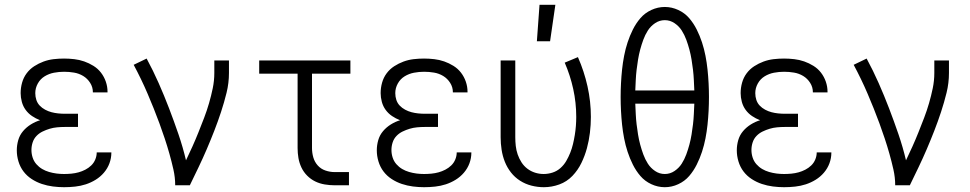

<svg xmlns="http://www.w3.org/2000/svg" viewBox="-20 -772 4040 800"><path d="M247 8Q224 8 200.5 5Q177 2 154.5 -5.5Q132 -13 112 -26Q92 -39 78 -57.5Q64 -76 57 -99Q50 -122 50 -146Q50 -167 56 -188Q62 -209 76 -225.5Q90 -242 108.5 -253.5Q127 -265 147 -271Q129 -278 113.5 -288.5Q98 -299 87 -314Q76 -329 71 -347.5Q66 -366 66 -384Q66 -406 72 -427.5Q78 -449 91 -466.5Q104 -484 122.5 -496Q141 -508 161.5 -515.5Q182 -523 203.5 -525.5Q225 -528 247 -528Q268 -528 289.5 -525.5Q311 -523 331 -516Q351 -509 369.5 -497.5Q388 -486 401 -469Q414 -452 421 -431.5Q428 -411 428 -390V-387H367V-388Q367 -409 355.5 -427Q344 -445 326.5 -455.5Q309 -466 288.5 -469.5Q268 -473 247 -473Q226 -473 205 -469Q184 -465 166 -454Q148 -443 137.5 -424Q127 -405 127 -384Q127 -369 131.5 -355.5Q136 -342 145.5 -332Q155 -322 168 -315Q181 -308 194.5 -304.5Q208 -301 222 -299.5Q236 -298 250 -298H305V-243H250Q234 -243 218 -241.5Q202 -240 187 -235.5Q172 -231 157.5 -224Q143 -217 132 -205.5Q121 -194 116 -178.5Q111 -163 111 -147Q111 -131 116 -115.5Q121 -100 131.5 -88Q142 -76 155.5 -68Q169 -60 184.5 -55.5Q200 -51 215.5 -49Q231 -47 247 -47Q262 -47 277.5 -48.5Q293 -50 307.5 -54Q322 -58 335.5 -65Q349 -72 360 -82.5Q371 -93 377 -107.5Q383 -122 383 -137H444V-136Q444 -113 436 -91.5Q428 -70 413 -52.5Q398 -35 378.5 -23Q359 -11 337.5 -4Q316 3 293 5.5Q270 8 247 8Z M710 0Q710 -33 702.5 -66Q695 -99 686 -131Q677 -163 666.5 -194.5Q656 -226 644.5 -257.5Q633 -289 620.5 -320Q608 -351 595 -381.5Q582 -412 567.5 -442Q553 -472 537 -502L591 -528Q618 -478 641 -426Q664 -374 684.5 -320.5Q705 -267 723.5 -213Q742 -159 755 -104Q769 -133 782 -162Q795 -191 807 -221Q819 -251 830.5 -281Q842 -311 851 -342Q860 -373 866.5 -404.5Q873 -436 873 -468V-520H934V-468Q934 -426 924 -385.5Q914 -345 901 -305.5Q888 -266 873 -227.5Q858 -189 841.5 -150.5Q825 -112 807 -74.5Q789 -37 771 0Z M1374 0Q1354 0 1333 -3.5Q1312 -7 1293.5 -16Q1275 -25 1260 -40Q1245 -55 1236 -74Q1227 -93 1223.5 -113.5Q1220 -134 1220 -155V-465H1060V-520H1440V-465H1280V-155Q1280 -135 1285.5 -116Q1291 -97 1304 -82.5Q1317 -68 1336 -61.5Q1355 -55 1374 -55H1434V0Z M1747 8Q1724 8 1700.5 5Q1677 2 1654.5 -5.5Q1632 -13 1612 -26Q1592 -39 1578 -57.5Q1564 -76 1557 -99Q1550 -122 1550 -146Q1550 -167 1556 -188Q1562 -209 1576 -225.5Q1590 -242 1608.5 -253.5Q1627 -265 1647 -271Q1629 -278 1613.5 -288.5Q1598 -299 1587 -314Q1576 -329 1571 -347.5Q1566 -366 1566 -384Q1566 -406 1572 -427.5Q1578 -449 1591 -466.5Q1604 -484 1622.5 -496Q1641 -508 1661.5 -515.5Q1682 -523 1703.5 -525.5Q1725 -528 1747 -528Q1768 -528 1789.5 -525.5Q1811 -523 1831 -516Q1851 -509 1869.5 -497.5Q1888 -486 1901 -469Q1914 -452 1921 -431.5Q1928 -411 1928 -390V-387H1867V-388Q1867 -409 1855.5 -427Q1844 -445 1826.5 -455.5Q1809 -466 1788.5 -469.5Q1768 -473 1747 -473Q1726 -473 1705 -469Q1684 -465 1666 -454Q1648 -443 1637.5 -424Q1627 -405 1627 -384Q1627 -369 1631.5 -355.5Q1636 -342 1645.5 -332Q1655 -322 1668 -315Q1681 -308 1694.5 -304.5Q1708 -301 1722 -299.5Q1736 -298 1750 -298H1805V-243H1750Q1734 -243 1718 -241.5Q1702 -240 1687 -235.5Q1672 -231 1657.5 -224Q1643 -217 1632 -205.5Q1621 -194 1616 -178.5Q1611 -163 1611 -147Q1611 -131 1616 -115.5Q1621 -100 1631.5 -88Q1642 -76 1655.5 -68Q1669 -60 1684.5 -55.5Q1700 -51 1715.5 -49Q1731 -47 1747 -47Q1762 -47 1777.5 -48.5Q1793 -50 1807.5 -54Q1822 -58 1835.5 -65Q1849 -72 1860 -82.5Q1871 -93 1877 -107.5Q1883 -122 1883 -137H1944V-136Q1944 -113 1936 -91.5Q1928 -70 1913 -52.5Q1898 -35 1878.5 -23Q1859 -11 1837.5 -4Q1816 3 1793 5.5Q1770 8 1747 8Z M2246 8Q2220 8 2194.5 1.5Q2169 -5 2147 -19Q2125 -33 2109 -53.5Q2093 -74 2083.5 -98Q2074 -122 2070 -148Q2066 -174 2066 -200V-520H2127V-200Q2127 -182 2129 -164Q2131 -146 2137 -128.5Q2143 -111 2153 -95.5Q2163 -80 2177.5 -69Q2192 -58 2209.5 -52.5Q2227 -47 2245 -47Q2264 -47 2282.5 -53Q2301 -59 2315.5 -72Q2330 -85 2339.5 -101.5Q2349 -118 2356 -135.5Q2363 -153 2367.5 -172Q2372 -191 2375 -209.5Q2378 -228 2379.5 -247Q2381 -266 2381 -285Q2381 -344 2368.5 -401Q2356 -458 2333 -511L2388 -534Q2414 -475 2428 -412Q2442 -349 2442 -285Q2442 -252 2438 -219Q2434 -186 2425.5 -154.5Q2417 -123 2402.5 -93Q2388 -63 2365 -39Q2342 -15 2310.5 -3.5Q2279 8 2246 8ZM2217 -600 2228 -752H2294L2272 -600Z M2750 8Q2721 8 2694 -4.5Q2667 -17 2648.5 -38.5Q2630 -60 2617 -86Q2604 -112 2595 -139.5Q2586 -167 2580.5 -195.5Q2575 -224 2572 -252.5Q2569 -281 2567.5 -310Q2566 -339 2566 -368Q2566 -396 2567.5 -425Q2569 -454 2572 -482.5Q2575 -511 2580.5 -539.5Q2586 -568 2595 -595.5Q2604 -623 2617 -649Q2630 -675 2648.5 -696.5Q2667 -718 2694 -730.5Q2721 -743 2750 -743Q2779 -743 2806 -730.5Q2833 -718 2851.5 -696.5Q2870 -675 2883 -649Q2896 -623 2905 -595.5Q2914 -568 2919.5 -539.5Q2925 -511 2928 -482.5Q2931 -454 2932.5 -425Q2934 -396 2934 -368Q2934 -339 2932.5 -310Q2931 -281 2928 -252.5Q2925 -224 2919.5 -195.5Q2914 -167 2905 -139.5Q2896 -112 2883 -86Q2870 -60 2851.5 -38.5Q2833 -17 2806 -4.5Q2779 8 2750 8ZM2873 -395Q2872 -417 2871 -438.5Q2870 -460 2867.5 -481Q2865 -502 2861.5 -523.5Q2858 -545 2852.5 -565.5Q2847 -586 2839.5 -606.5Q2832 -627 2820.5 -645Q2809 -663 2790.5 -675.5Q2772 -688 2750 -688Q2728 -688 2709.5 -675.5Q2691 -663 2679.5 -645Q2668 -627 2660.5 -606.5Q2653 -586 2647.5 -565.5Q2642 -545 2638.5 -523.5Q2635 -502 2632.5 -481Q2630 -460 2629 -438.5Q2628 -417 2627 -395ZM2750 -47Q2772 -47 2790.5 -59.5Q2809 -72 2820.5 -90Q2832 -108 2839.5 -128.5Q2847 -149 2852.5 -169.5Q2858 -190 2861.5 -211.5Q2865 -233 2867.5 -254Q2870 -275 2871 -296.5Q2872 -318 2873 -340H2627Q2628 -318 2629 -296.5Q2630 -275 2632.5 -254Q2635 -233 2638.5 -211.5Q2642 -190 2647.5 -169.5Q2653 -149 2660.5 -128.5Q2668 -108 2679.5 -90Q2691 -72 2709.5 -59.5Q2728 -47 2750 -47Z M3247 8Q3224 8 3200.5 5Q3177 2 3154.5 -5.5Q3132 -13 3112 -26Q3092 -39 3078 -57.5Q3064 -76 3057 -99Q3050 -122 3050 -146Q3050 -167 3056 -188Q3062 -209 3076 -225.5Q3090 -242 3108.5 -253.5Q3127 -265 3147 -271Q3129 -278 3113.5 -288.5Q3098 -299 3087 -314Q3076 -329 3071 -347.5Q3066 -366 3066 -384Q3066 -406 3072 -427.5Q3078 -449 3091 -466.5Q3104 -484 3122.5 -496Q3141 -508 3161.5 -515.5Q3182 -523 3203.5 -525.5Q3225 -528 3247 -528Q3268 -528 3289.5 -525.5Q3311 -523 3331 -516Q3351 -509 3369.5 -497.5Q3388 -486 3401 -469Q3414 -452 3421 -431.5Q3428 -411 3428 -390V-387H3367V-388Q3367 -409 3355.5 -427Q3344 -445 3326.5 -455.5Q3309 -466 3288.5 -469.5Q3268 -473 3247 -473Q3226 -473 3205 -469Q3184 -465 3166 -454Q3148 -443 3137.5 -424Q3127 -405 3127 -384Q3127 -369 3131.5 -355.5Q3136 -342 3145.5 -332Q3155 -322 3168 -315Q3181 -308 3194.5 -304.5Q3208 -301 3222 -299.5Q3236 -298 3250 -298H3305V-243H3250Q3234 -243 3218 -241.5Q3202 -240 3187 -235.5Q3172 -231 3157.5 -224Q3143 -217 3132 -205.5Q3121 -194 3116 -178.5Q3111 -163 3111 -147Q3111 -131 3116 -115.5Q3121 -100 3131.5 -88Q3142 -76 3155.5 -68Q3169 -60 3184.5 -55.5Q3200 -51 3215.5 -49Q3231 -47 3247 -47Q3262 -47 3277.5 -48.5Q3293 -50 3307.5 -54Q3322 -58 3335.5 -65Q3349 -72 3360 -82.5Q3371 -93 3377 -107.5Q3383 -122 3383 -137H3444V-136Q3444 -113 3436 -91.5Q3428 -70 3413 -52.5Q3398 -35 3378.5 -23Q3359 -11 3337.5 -4Q3316 3 3293 5.5Q3270 8 3247 8Z M3710 0Q3710 -33 3702.5 -66Q3695 -99 3686 -131Q3677 -163 3666.5 -194.5Q3656 -226 3644.5 -257.5Q3633 -289 3620.5 -320Q3608 -351 3595 -381.5Q3582 -412 3567.5 -442Q3553 -472 3537 -502L3591 -528Q3618 -478 3641 -426Q3664 -374 3684.5 -320.5Q3705 -267 3723.5 -213Q3742 -159 3755 -104Q3769 -133 3782 -162Q3795 -191 3807 -221Q3819 -251 3830.5 -281Q3842 -311 3851 -342Q3860 -373 3866.5 -404.5Q3873 -436 3873 -468V-520H3934V-468Q3934 -426 3924 -385.5Q3914 -345 3901 -305.5Q3888 -266 3873 -227.5Q3858 -189 3841.5 -150.5Q3825 -112 3807 -74.5Q3789 -37 3771 0Z"/></svg>

Font: Iosevka Curly Light
Style: Regular
Weight: 300
Monospace: yes
Designer: Belleve Invis
Foundry: Belleve Invis
Version: Version 22.1.2; ttfautohint (v1.8.4)